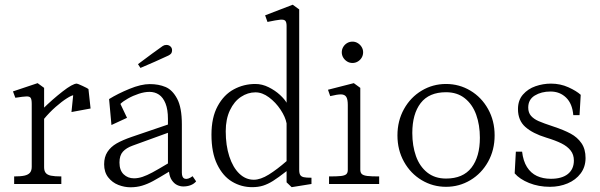

<svg xmlns="http://www.w3.org/2000/svg" viewBox="-20 -780 2545 814"><path d="M114.5 -73V-339.5Q114.5 -358.5 110 -365Q105.5 -371.5 92.8 -371.2Q80 -371 45 -365.5L35 -392.5L139.5 -427.5L167 -407.5V-71Q167 -55.5 173.8 -47Q180.5 -38.5 196 -35.2Q211.5 -32 240 -32V0H40V-32Q68 -32 83.8 -35.5Q99.5 -39 107 -47.8Q114.5 -56.5 114.5 -73ZM305.5 -425.5Q309 -425.5 330.5 -415.5Q352 -405.5 355 -402.5L293 -376.5Q284.5 -376.5 263.5 -363.2Q242.5 -350 216 -326.8Q189.5 -303.5 165.5 -274.5L161 -318Q201 -357.5 244.5 -391.5Q288 -425.5 305.5 -425.5ZM290.5 -378.5 355 -402.5 364 -320 283 -305Z M421.5 -83.5Q421.5 -114.5 435.5 -136Q449.5 -157.5 474.2 -171.8Q499 -186 538 -199.5L692 -252V-276Q692 -315.5 681.8 -341.2Q671.5 -367 654 -378.8Q636.5 -390.5 613.5 -390.5Q593 -390.5 568.5 -382.5Q544 -374.5 522.8 -362.5Q501.5 -350.5 490.5 -339.5L518.5 -280.5L452.5 -250L442.5 -360Q479.5 -383 528.8 -403.2Q578 -423.5 615 -423.5Q652.5 -423.5 681.8 -411.2Q711 -399 731 -361.5Q751 -324 751 -253V-48Q751 -26 764 -22.2Q777 -18.5 796.5 -33L811.5 -11Q802 0 788 5.2Q774 10.5 757 10.5Q744 10.5 731.2 4.5Q718.5 -1.5 708.8 -15.5Q699 -29.5 696.5 -52Q653 -25.5 629 -12.5Q605 0.5 582.2 7.2Q559.5 14 533 14Q507.5 14 481.8 4Q456 -6 438.8 -28Q421.5 -50 421.5 -83.5ZM692 -87V-217L542 -162.5Q515.5 -153 501 -137Q486.5 -121 486.5 -91Q486.5 -58 504.2 -41Q522 -24 548 -24Q565.5 -24 584.2 -30.2Q603 -36.5 626.2 -49Q649.5 -61.5 692 -87ZM670 -585Q674 -587.5 677.5 -588.5Q681 -589.5 685.5 -589.5Q695.5 -589.5 702.5 -583.2Q709.5 -577 709.5 -567Q709.5 -558.5 705.8 -553.5Q702 -548.5 694 -544.5Q673 -534.5 636.8 -518.5Q600.5 -502.5 575.5 -492L565 -508Q586 -524 625.2 -552.8Q664.5 -581.5 670 -585Z M876.5 -209Q876.5 -282 902.8 -330.2Q929 -378.5 971.2 -401.2Q1013.5 -424 1062.5 -424Q1091.5 -424 1119 -410.2Q1146.5 -396.5 1166.8 -377.8Q1187 -359 1195 -344.5V-670Q1195 -686.5 1189.2 -692.2Q1183.5 -698 1167.8 -696.5Q1152 -695 1114 -687L1104 -715L1221 -760L1248.5 -740V-60.5Q1248.5 -45 1253 -38Q1257.5 -31 1267.8 -28.8Q1278 -26.5 1300.5 -26.5V0L1216.5 13.5L1195 -7V-54.5Q1159 -26.5 1137.5 -13Q1116 0.5 1095.5 7Q1075 13.5 1049 13.5Q1003 13.5 964 -9.8Q925 -33 900.8 -82.8Q876.5 -132.5 876.5 -209ZM1195 -97V-257Q1190 -284 1169.5 -315Q1149 -346 1120.5 -367.2Q1092 -388.5 1063 -388.5Q1030.5 -388.5 1001.5 -369.2Q972.5 -350 954.8 -312.5Q937 -275 937 -223.5Q937 -163.5 952.2 -116.8Q967.5 -70 994.5 -44Q1021.5 -18 1056 -18Q1084.5 -18 1119.8 -40Q1155 -62 1195 -97Z M1454.5 -59.5V-335Q1454.5 -359 1448 -369.2Q1441.5 -379.5 1426 -379.8Q1410.5 -380 1380 -372.5L1370.5 -399.5L1480 -427.5L1507.5 -407.5V-61Q1507.5 -48 1514.2 -42Q1521 -36 1537.2 -34Q1553.5 -32 1587.5 -32V0H1375V-32Q1409 -32 1425 -33.8Q1441 -35.5 1447.8 -41.2Q1454.5 -47 1454.5 -59.5ZM1429 -558.5Q1429 -570.5 1435.2 -581Q1441.5 -591.5 1451.8 -597.5Q1462 -603.5 1474.5 -603.5Q1486.5 -603.5 1496.8 -597.2Q1507 -591 1513.2 -580.8Q1519.5 -570.5 1519.5 -558.5Q1519.5 -546 1513.5 -535.8Q1507.5 -525.5 1497 -519.2Q1486.5 -513 1474.5 -513Q1462 -513 1451.8 -519.2Q1441.5 -525.5 1435.2 -535.8Q1429 -546 1429 -558.5Z M1665 -206Q1665 -268 1692.8 -317.8Q1720.5 -367.5 1767.8 -395.8Q1815 -424 1871 -424Q1927 -424 1974.2 -395.8Q2021.5 -367.5 2049.2 -317.8Q2077 -268 2077 -206Q2077 -144 2049.2 -94.2Q2021.5 -44.5 1974.2 -16.2Q1927 12 1871 12Q1815 12 1767.8 -16.2Q1720.5 -44.5 1692.8 -94.2Q1665 -144 1665 -206ZM2014.5 -196Q2014.5 -250 1998.8 -293.8Q1983 -337.5 1950.8 -363.2Q1918.5 -389 1871 -389Q1799 -389 1763.5 -343Q1728 -297 1728 -216Q1728 -162 1743.5 -118.2Q1759 -74.5 1791.2 -48.8Q1823.5 -23 1871 -23Q1943 -23 1978.8 -69.2Q2014.5 -115.5 2014.5 -196Z M2162 -45 2167 -137H2193.5Q2198 -97.5 2214.2 -71.8Q2230.5 -46 2256.2 -34Q2282 -22 2315.5 -22Q2362.5 -22 2387.8 -42.5Q2413 -63 2413 -99.5Q2413 -124.5 2399.2 -142Q2385.5 -159.5 2360.5 -172Q2335.5 -184.5 2296 -196.5Q2238.5 -214 2207.2 -241.8Q2176 -269.5 2176 -317.5Q2176 -355 2197.2 -379.2Q2218.5 -403.5 2250.5 -414.5Q2282.5 -425.5 2316 -425.5Q2355.5 -425.5 2389.8 -410Q2424 -394.5 2442 -378L2437 -292H2410.5Q2406.5 -340.5 2380 -366.2Q2353.5 -392 2314 -392Q2275 -392 2247.2 -375Q2219.5 -358 2219.5 -324Q2219.5 -302.5 2231.2 -289Q2243 -275.5 2263.5 -266.5Q2284 -257.5 2325 -244Q2370.5 -229 2399.2 -213.5Q2428 -198 2445.2 -173Q2462.5 -148 2462.5 -110Q2462.5 -72.5 2441.8 -44.8Q2421 -17 2386.5 -2.5Q2352 12 2311.5 12Q2263.5 12 2223.2 -4.2Q2183 -20.5 2162 -45Z"/></svg>

Font: Didactic
Style: Regular
Weight: 400
Designer: Tyler Finck
Foundry: Etcetera Type Co
Version: Version 3.007;FEAKit 1.0